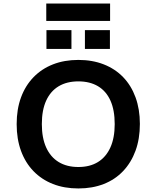

<svg xmlns="http://www.w3.org/2000/svg" viewBox="-20 -1053 884 1083"><path d="M422 10Q343 10 279 -15Q215 -40 169 -87.5Q123 -135 98.5 -202Q74 -269 74 -353Q74 -437 98.5 -503.5Q123 -570 169 -617.5Q215 -665 279 -690Q343 -715 422 -715Q501 -715 565 -690Q629 -665 674.5 -618Q720 -571 744.5 -504Q769 -437 769 -354Q769 -270 744.5 -203Q720 -136 674.5 -88Q629 -40 565 -15Q501 10 422 10ZM422 -111Q487 -111 532.5 -139Q578 -167 602.5 -221Q627 -275 627 -353Q627 -432 603 -485.5Q579 -539 533 -566.5Q487 -594 422 -594Q357 -594 311 -566.5Q265 -539 240.5 -485.5Q216 -432 216 -353Q216 -275 240.5 -221Q265 -167 311 -139Q357 -111 422 -111ZM241 -935V-1033H601V-935ZM242 -777V-883H383V-777ZM459 -777V-883H600V-777Z"/></svg>

Font: Nunito Sans 6pt
Style: Bold
Weight: 700
Version: Version 3.101;gftools[0.9.27]